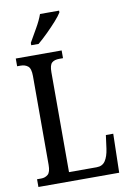

<svg xmlns="http://www.w3.org/2000/svg" viewBox="-100 -991 708 1051"><g transform="rotate(-10 254.0 -465.5)"><path d="M26 0V-43H49Q71 -43 86.5 -56Q102 -69 102 -110V-603Q102 -645 86 -658Q70 -671 46 -671H26V-714H281V-671H260Q233 -671 219 -658.5Q205 -646 205 -606V-51H359Q391 -51 407 -75Q423 -99 429 -141L439 -216H480L475 0ZM122 -784Q143 -821 165 -859Q187 -897 199 -931H305V-921Q295 -904 270.5 -876.5Q246 -849 217 -820.5Q188 -792 163 -771H122Z"/></g></svg>

Font: Noto Serif Thai ExtraCondensed Medium
Style: Regular
Weight: 500
Width: 2
Designer: Monotype Design Team
Foundry: Monotype Imaging Inc.
Version: Version 2.002; ttfautohint (v1.8.4.7-5d5b)